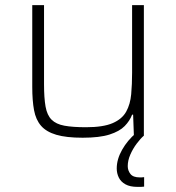

<svg xmlns="http://www.w3.org/2000/svg" viewBox="-20 -530 687 750"><path d="M303 8Q239 8 200 -3.5Q161 -15 140.5 -38.5Q120 -62 113 -99.5Q106 -137 106 -190V-510H152V-201Q152 -147 158 -113.5Q164 -80 181.5 -62.5Q199 -45 231.5 -39Q264 -33 316 -33Q383 -33 420 -49Q457 -65 473 -94Q489 -123 492.5 -162Q496 -201 496 -246V-510H542V0H503L500 -82H496Q487 -58 467 -37.5Q447 -17 408 -4.5Q369 8 303 8ZM517 200Q488 200 470 190Q452 180 444 163.5Q436 147 436 128Q436 92 457 55Q478 18 511 -10L542 0Q529 11 514 31Q499 51 489 74Q479 97 479 119Q479 136 489.5 149.5Q500 163 526 163Q529 163 532.5 163Q536 163 543 162V199Q536 200 530.5 200Q525 200 517 200Z"/></svg>

Font: Saira SemiExpanded ExtraLight
Style: Regular
Weight: 250
Width: 6
Designer: Hector Gatti with collaboration of the Omnibus-Type team
Foundry: Omnibus-Type
Version: Version 1.101